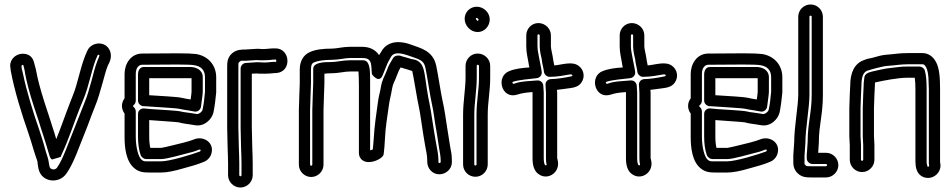

<svg xmlns="http://www.w3.org/2000/svg" viewBox="-20 -746 4243 857"><path d="M212 -34C212 -34 251 -45 251 -46C251 -47 253 -51 255 -56C286 -122 310 -198 336 -263L350 -297C380 -367 390 -447 416 -500C418 -504 424 -500 424 -499C424 -496 420 -487 415 -475C403 -445 397 -415 389 -387C376 -344 373 -325 355 -282C335 -233 328 -212 312 -173C290 -120 259 -30 236 0C236 1 235 2 235 2C226 15 204 12 201 -3C196 -25 198 -29 191 -49C185 -65 173 -114 166 -133L155 -167C129 -242 99 -337 83 -415C81 -423 79 -433 77 -439L76 -449C75 -453 79 -458 84 -456C84 -456 85 -453 85 -452L88 -440C90 -433 91 -425 92 -418C99 -381 111 -333 130 -275C149 -218 160 -183 164 -170L175 -136C183 -113 186 -99 194 -74L201 -51C203 -44 206 -38 212 -34ZM231 -125C229 -133 226 -142 223 -152L212 -186C208 -199 197 -234 178 -291C160 -348 148 -393 142 -427C141 -435 138 -443 136 -452L133 -463C131 -473 126 -486 117 -494C103 -506 85 -508 70 -505C45 -500 19 -476 27 -440L28 -430C45 -339 77 -237 107 -151L118 -117C123 -101 137 -53 145 -32C149 -22 146 -21 152 8C166 70 245 75 276 29C309 -15 338 -104 359 -154C376 -195 382 -216 401 -263C420 -309 425 -333 437 -373C446 -404 452 -431 462 -455C464 -459 482 -486 472 -516C454 -566 390 -560 371 -522C340 -459 329 -376 304 -317L290 -281C270 -230 252 -176 231 -125Z M596 -413V-297C596 -282 610 -272 621 -272H625C677 -268 764 -264 782 -260C803 -255 820 -254 832 -251C837 -250 843 -249 849 -248C863 -246 875 -257 877 -269C882 -307 885 -327 885 -337V-401C885 -435 854 -447 829 -447H622C604 -447 596 -431 596 -413ZM835 -397V-337C835 -335 834 -322 831 -302C818 -304 805 -306 793 -309C766 -315 698 -317 646 -321V-397H829ZM633 -36H700C725 -36 800 -58 813 -61C835 -66 852 -71 865 -77C871 -80 876 -77 876 -77C876 -76 874 -70 873 -70C836 -56 737 -26 700 -26H645C622 -26 622 -25 612 -33C598 -44 586 -88 586 -136V-249C586 -256 582 -264 577 -268C572 -273 573 -274 577 -277C583 -282 586 -290 586 -297V-416C586 -444 600 -457 615 -457C682 -457 734 -458 771 -458C809 -458 836 -457 847 -455C878 -450 895 -433 895 -401V-336C892 -305 890 -283 884 -256C882 -247 868 -236 859 -237C847 -239 839 -240 834 -241L813 -244C804 -245 796 -246 789 -248C770 -253 692 -256 655 -259L623 -262C610 -263 596 -254 596 -237V-136C596 -105 600 -76 608 -53C613 -43 622 -36 633 -36ZM536 -416V-307C522 -289 519 -262 536 -239V-136C536 -87 542 -25 581 6C602 23 624 24 645 24H700C725 24 756 18 800 5C825 -2 861 -11 891 -24C904 -29 915 -40 921 -53C943 -107 889 -143 844 -123C836 -120 822 -115 802 -110C790 -107 711 -87 700 -86H651C648 -98 646 -116 646 -136V-210C681 -207 765 -202 777 -200C786 -198 795 -195 805 -194L826 -191C830 -190 839 -189 851 -187C893 -180 926 -214 933 -245C939 -276 942 -303 945 -333V-335V-401C945 -457 907 -497 854 -505C837 -507 811 -508 771 -508C734 -508 682 -507 615 -507C563 -507 536 -460 536 -416Z M1161 -467C1143 -467 1132 -469 1122 -468L1077 -465C1063 -464 1054 -451 1054 -440V-176L1056 -88C1057 -60 1058 -37 1058 -17V36C1058 38 1055 41 1053 41C1051 41 1048 38 1048 36V-17C1048 -37 1047 -61 1046 -89L1044 -176V-445C1044 -468 1044 -465 1049 -470C1056 -476 1053 -475 1077 -475H1079L1126 -478C1135 -477 1143 -477 1152 -477C1170 -477 1189 -478 1202 -480H1207C1211 -480 1212 -482 1213 -477C1214 -471 1212 -470 1211 -470H1205C1191 -470 1177 -467 1161 -467ZM1152 -527C1142 -527 1133 -529 1124 -528L1076 -525C1058 -525 1036 -525 1016 -508C994 -489 994 -465 994 -445V-176L996 -87C997 -59 998 -36 998 -17V36C998 66 1023 91 1053 91C1083 91 1108 66 1108 36V-17C1108 -38 1107 -60 1106 -90L1104 -176V-417L1124 -418C1133 -417 1146 -417 1161 -417C1177 -417 1192 -418 1207 -420H1212H1214C1285 -426 1276 -534 1206 -530H1200C1186 -530 1171 -527 1152 -527Z M1378 -438V-374L1376 -319L1374 -254V-11C1374 -9 1371 -6 1369 -6C1367 -6 1364 -9 1364 -11V-254L1366 -317L1368 -374V-436C1368 -458 1374 -465 1383 -468C1398 -474 1422 -479 1461 -479C1492 -479 1520 -487 1540 -487H1597C1627 -487 1636 -477 1638 -444C1639 -430 1639 -422 1640 -415C1640 -415 1671 -370 1688 -410C1697 -431 1709 -464 1714 -472C1726 -491 1727 -508 1757 -508C1768 -508 1782 -505 1800 -499C1850 -481 1872 -479 1879 -443C1886 -411 1900 -315 1908 -281C1915 -253 1922 -192 1926 -173C1933 -136 1937 -99 1944 -61C1946 -50 1947 -40 1947 -29V-22C1947 -21 1944 -18 1941 -18C1940 -18 1937 -19 1937 -24V-31C1937 -57 1930 -86 1927 -104C1917 -155 1904 -253 1898 -279C1894 -296 1890 -320 1885 -351C1876 -413 1874 -438 1861 -459C1844 -482 1822 -481 1818 -482C1804 -487 1786 -491 1776 -494C1770 -496 1767 -498 1759 -498H1755C1745 -498 1737 -492 1733 -484C1725 -469 1715 -457 1706 -430C1697 -405 1686 -393 1680 -357C1677 -336 1670 -316 1667 -291C1660 -241 1651 -182 1648 -125C1647 -106 1645 -93 1644 -79C1640 -77 1635 -76 1632 -75V-364C1632 -416 1633 -443 1623 -463C1619 -472 1610 -477 1601 -477H1543C1508 -477 1483 -469 1457 -469C1426 -469 1378 -468 1378 -438ZM1543 -427H1580C1581 -415 1582 -392 1582 -364V-62C1582 -50 1588 -37 1599 -30C1626 -12 1670 -30 1686 -46C1690 -50 1693 -56 1693 -62C1695 -82 1697 -96 1698 -123C1700 -176 1710 -233 1717 -284C1720 -304 1726 -324 1730 -350C1734 -375 1741 -379 1753 -413C1758 -427 1762 -434 1768 -445C1786 -440 1805 -434 1820 -429C1825 -411 1843 -296 1850 -267C1855 -248 1868 -147 1878 -94C1882 -75 1887 -49 1887 -31V-24C1887 5 1909 32 1941 32C1969 32 1997 10 1997 -22V-29C1997 -43 1996 -57 1993 -71C1986 -107 1982 -142 1975 -182C1972 -199 1964 -261 1956 -293C1949 -322 1935 -417 1927 -453C1913 -519 1858 -531 1817 -546C1796 -554 1776 -558 1757 -558C1724 -558 1696 -543 1681 -514C1679 -511 1677 -508 1672 -500C1656 -524 1630 -537 1597 -537H1540C1510 -537 1483 -529 1461 -529C1421 -529 1389 -525 1364 -514C1333 -501 1318 -471 1318 -436V-374L1316 -319L1314 -254V-11C1314 19 1339 44 1369 44C1399 44 1424 19 1424 -11V-254L1426 -317L1428 -374V-417C1436 -418 1447 -419 1457 -419C1493 -419 1517 -427 1543 -427Z M2108 -452C2108 -455 2110 -457 2112 -457C2115 -457 2118 -454 2118 -452V-399C2118 -346 2107 -296 2107 -235V-12C2107 -9 2104 -7 2102 -7C2099 -7 2097 -10 2097 -12V-234C2097 -285 2108 -345 2108 -399ZM2058 -452V-399C2058 -352 2047 -291 2047 -234V-12C2047 19 2072 43 2102 43C2133 43 2157 17 2157 -12V-235C2157 -289 2168 -339 2168 -399V-452C2168 -483 2142 -507 2112 -507C2081 -507 2058 -481 2058 -452ZM2104 -662C2104 -665 2105 -666 2108 -666C2110 -666 2116 -661 2116 -659C2116 -655 2114 -653 2112 -653C2110 -653 2104 -660 2104 -662ZM2054 -662C2054 -632 2080 -603 2112 -603C2143 -603 2166 -630 2166 -659C2166 -690 2139 -716 2108 -716C2078 -716 2054 -692 2054 -662Z M2384 -593C2387 -593 2389 -590 2389 -588V-539C2389 -516 2397 -488 2398 -482C2400 -459 2406 -445 2408 -425C2410 -412 2422 -403 2433 -403C2471 -403 2498 -410 2525 -414C2535 -415 2539 -407 2529 -405C2501 -399 2462 -393 2440 -393C2427 -393 2414 -383 2415 -367L2417 -331V-40C2417 -14 2421 -13 2420 -11C2415 -2 2407 -11 2407 -40V-332V-334L2405 -364C2404 -377 2393 -388 2378 -387C2347 -384 2303 -384 2274 -372C2268 -371 2264 -379 2270 -381C2293 -389 2347 -394 2375 -397C2388 -398 2400 -410 2398 -425C2395 -449 2391 -461 2389 -474C2385 -500 2379 -519 2379 -539V-588C2379 -591 2382 -593 2384 -593ZM2383 -643C2352 -643 2329 -617 2329 -588V-539C2329 -510 2336 -486 2339 -466C2340 -458 2341 -452 2343 -445C2310 -443 2279 -439 2254 -429C2191 -406 2218 -300 2290 -324C2308 -330 2327 -333 2357 -335V-331V-40C2357 -10 2363 21 2390 35C2421 52 2452 35 2464 13C2478 -13 2467 -38 2467 -40V-332V-333L2466 -345C2487 -347 2510 -351 2527 -353C2545 -355 2563 -361 2574 -376C2594 -403 2585 -436 2563 -452C2534 -474 2490 -457 2454 -454C2452 -466 2449 -476 2448 -487C2446 -503 2439 -527 2439 -539V-588C2439 -619 2413 -643 2383 -643Z M2801 -593C2804 -593 2806 -590 2806 -588V-539C2806 -516 2814 -488 2815 -482C2817 -459 2823 -445 2825 -425C2827 -412 2839 -403 2850 -403C2888 -403 2915 -410 2942 -414C2952 -415 2956 -407 2946 -405C2918 -399 2879 -393 2857 -393C2844 -393 2831 -383 2832 -367L2834 -331V-40C2834 -14 2838 -13 2837 -11C2832 -2 2824 -11 2824 -40V-332V-334L2822 -364C2821 -377 2810 -388 2795 -387C2764 -384 2720 -384 2691 -372C2685 -371 2681 -379 2687 -381C2710 -389 2764 -394 2792 -397C2805 -398 2817 -410 2815 -425C2812 -449 2808 -461 2806 -474C2802 -500 2796 -519 2796 -539V-588C2796 -591 2799 -593 2801 -593ZM2800 -643C2769 -643 2746 -617 2746 -588V-539C2746 -510 2753 -486 2756 -466C2757 -458 2758 -452 2760 -445C2727 -443 2696 -439 2671 -429C2608 -406 2635 -300 2707 -324C2725 -330 2744 -333 2774 -335V-331V-40C2774 -10 2780 21 2807 35C2838 52 2869 35 2881 13C2895 -13 2884 -38 2884 -40V-332V-333L2883 -345C2904 -347 2927 -351 2944 -353C2962 -355 2980 -361 2991 -376C3011 -403 3002 -436 2980 -452C2951 -474 2907 -457 2871 -454C2869 -466 2866 -476 2865 -487C2863 -503 2856 -527 2856 -539V-588C2856 -619 2830 -643 2800 -643Z M3123 -413V-297C3123 -282 3137 -272 3148 -272H3152C3204 -268 3291 -264 3309 -260C3330 -255 3347 -254 3359 -251C3364 -250 3370 -249 3376 -248C3390 -246 3402 -257 3404 -269C3409 -307 3412 -327 3412 -337V-401C3412 -435 3381 -447 3356 -447H3149C3131 -447 3123 -431 3123 -413ZM3362 -397V-337C3362 -335 3361 -322 3358 -302C3345 -304 3332 -306 3320 -309C3293 -315 3225 -317 3173 -321V-397H3356ZM3160 -36H3227C3252 -36 3327 -58 3340 -61C3362 -66 3379 -71 3392 -77C3398 -80 3403 -77 3403 -77C3403 -76 3401 -70 3400 -70C3363 -56 3264 -26 3227 -26H3172C3149 -26 3149 -25 3139 -33C3125 -44 3113 -88 3113 -136V-249C3113 -256 3109 -264 3104 -268C3099 -273 3100 -274 3104 -277C3110 -282 3113 -290 3113 -297V-416C3113 -444 3127 -457 3142 -457C3209 -457 3261 -458 3298 -458C3336 -458 3363 -457 3374 -455C3405 -450 3422 -433 3422 -401V-336C3419 -305 3417 -283 3411 -256C3409 -247 3395 -236 3386 -237C3374 -239 3366 -240 3361 -241L3340 -244C3331 -245 3323 -246 3316 -248C3297 -253 3219 -256 3182 -259L3150 -262C3137 -263 3123 -254 3123 -237V-136C3123 -105 3127 -76 3135 -53C3140 -43 3149 -36 3160 -36ZM3063 -416V-307C3049 -289 3046 -262 3063 -239V-136C3063 -87 3069 -25 3108 6C3129 23 3151 24 3172 24H3227C3252 24 3283 18 3327 5C3352 -2 3388 -11 3418 -24C3431 -29 3442 -40 3448 -53C3470 -107 3416 -143 3371 -123C3363 -120 3349 -115 3329 -110C3317 -107 3238 -87 3227 -86H3178C3175 -98 3173 -116 3173 -136V-210C3208 -207 3292 -202 3304 -200C3313 -198 3322 -195 3332 -194L3353 -191C3357 -190 3366 -189 3378 -187C3420 -180 3453 -214 3460 -245C3466 -276 3469 -303 3472 -333V-335V-401C3472 -457 3434 -497 3381 -505C3364 -507 3338 -508 3298 -508C3261 -508 3209 -507 3142 -507C3090 -507 3063 -460 3063 -416Z M3672 -9C3672 -7 3669 -4 3667 -4H3599C3579 -4 3580 -4 3574 -10C3571 -13 3571 -13 3571 -17V-51L3575 -109V-111C3575 -171 3593 -266 3593 -323V-671C3593 -674 3594 -676 3598 -676C3601 -676 3603 -675 3603 -671V-323C3603 -242 3585 -197 3585 -113L3582 -68C3581 -62 3581 -57 3581 -52V-39C3581 -24 3595 -14 3606 -14H3667C3669 -14 3672 -11 3672 -9ZM3722 -9C3722 -39 3697 -64 3667 -64H3632L3635 -110V-112C3635 -189 3653 -232 3653 -323V-671C3653 -701 3629 -726 3598 -726C3568 -726 3543 -702 3543 -671V-323C3543 -275 3525 -179 3525 -112L3521 -54V-52V-17C3521 -1 3528 16 3540 27C3558 45 3579 46 3599 46H3667C3697 46 3722 21 3722 -9Z M4126 -348V-18C4126 -15 4126 -12 4127 -10C4129 -3 4123 0 4120 -2C4119 -10 4116 -11 4116 -26V-348C4116 -383 4114 -410 4108 -431C4105 -442 4093 -449 4084 -449H4029C3996 -449 3992 -446 3967 -444C3924 -440 3899 -432 3874 -427C3862 -424 3840 -419 3838 -400L3836 -382C3835 -376 3835 -369 3835 -365L3833 -324L3831 -263V-138V-137L3833 -98V-33C3833 -31 3830 -28 3828 -28C3826 -28 3823 -31 3823 -33V-99V-100L3821 -139V-263L3823 -321L3825 -363V-364C3825 -412 3838 -426 3853 -431C3871 -437 3922 -451 3942 -452C3985 -455 3999 -459 4031 -459H4098C4103 -459 4107 -458 4114 -445C4120 -434 4125 -412 4125 -375C4125 -366 4126 -357 4126 -348ZM3828 22C3858 22 3883 -3 3883 -33V-99V-100L3881 -139V-263L3883 -322L3885 -363V-364C3885 -367 3885 -373 3886 -378C3922 -386 3987 -399 4029 -399H4063C4065 -387 4066 -369 4066 -348V-26C4066 1 4072 24 4089 37C4103 48 4120 50 4134 47C4160 41 4185 15 4176 -22V-348C4176 -393 4174 -440 4158 -469C4146 -492 4125 -509 4098 -509H4031C3994 -509 3979 -505 3939 -502C3919 -501 3898 -495 3874 -488C3865 -485 3855 -486 3837 -478C3793 -463 3775 -420 3775 -365L3773 -323L3771 -263V-138V-137L3773 -98V-33C3773 -3 3798 22 3828 22Z"/></svg>

Font: Squarish
Style: Fog
Weight: 400
Foundry: Cannot Into Space Fonts
Version: Version 0.272